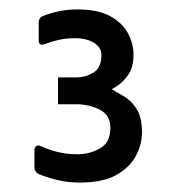

<svg xmlns="http://www.w3.org/2000/svg" viewBox="-20 -846 363 407"><path d="M149 -459Q123 -459 101 -464.5Q79 -470 62 -477Q53 -482 53 -491V-527Q53 -534 57 -536.5Q61 -539 67 -536Q82 -529 101.5 -524Q121 -519 144 -519Q170 -519 192 -531.5Q214 -544 214 -575Q214 -602 191.5 -613.5Q169 -625 142 -625H103V-682H144Q161 -682 178 -692Q195 -702 195 -730Q195 -745 179.5 -755Q164 -765 139 -765Q120 -765 104.5 -761.5Q89 -758 76 -753Q62 -747 62 -761V-798Q62 -808 71 -812Q86 -818 104 -822Q122 -826 144 -826Q188 -826 214 -811.5Q240 -797 251.5 -775Q263 -753 263 -730Q263 -703 251.5 -687Q240 -671 228.5 -664Q217 -657 217 -657Q226 -651 241.5 -642.5Q257 -634 269 -616Q281 -598 281 -565Q281 -540 268 -515.5Q255 -491 226.5 -475Q198 -459 149 -459Z"/></svg>

Font: Pitagon Sans
Style: Regular
Weight: 400
Designer: Travis Tran
Foundry: Pitagon
Version: Version 1.001; ttfautohint (v1.8.4.7-5d5b);gftools[0.9.26]